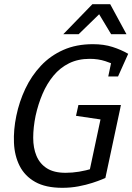

<svg xmlns="http://www.w3.org/2000/svg" viewBox="-20 -887 632 917"><path d="M408.5 -606Q353 -606 309.9 -584.8Q266.8 -563.5 235.4 -525.5Q204 -487.5 183.1 -438.5Q162.2 -389.5 150 -334Q138.7 -278.7 138.6 -229.4Q138.5 -180.2 154.3 -142.4Q170.2 -104.7 203.9 -83.2Q237.7 -61.7 293.2 -61.7Q325.5 -61.7 357.5 -67Q389.5 -72.3 423.5 -82.3L483.3 -37Q483.3 -37 466.7 -30Q450 -23 420.9 -13.5Q391.8 -4 355 3Q318.2 10 277.7 10Q198.2 10 148.3 -18Q98.5 -46 73.9 -94.5Q49.3 -143 46.7 -205Q44 -267 58 -334Q72 -402 101.2 -463.5Q130.3 -525 175.4 -573Q220.5 -621 282.3 -648.5Q344.2 -676 423.7 -676Q476 -676 517.6 -662.7Q559.2 -649.3 592.3 -630L550.2 -568Q517.2 -583.8 483 -594.9Q448.8 -606 408.5 -606ZM408 -72.3 472.2 -373.8H555.2L483.3 -37ZM354.5 -385.5H557.5L540.2 -304.7L343 -333.8ZM497 -521.7 519.8 -630H592.3L543.7 -521.7ZM424.7 -867H506.3L584 -723.7H510.7ZM503 -867 355.7 -723.7H282.3L421.3 -867Z"/></svg>

Font: Epunda Slab Light
Style: Italic
Weight: 300
Italic angle: -12°
Designer: Simon Atzbach
Foundry: typofactur
Version: Version 1.102